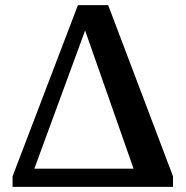

<svg xmlns="http://www.w3.org/2000/svg" viewBox="-20 -729 725 749"><path d="M29 -41 284 -709H402L655 -41V0H29ZM501 -71 312 -610 114 -71Z"/></svg>

Font: Trirong
Style: Bold
Weight: 700
Designer: Katatrad Team
Foundry: CadsonDemak
Version: Version 1.001